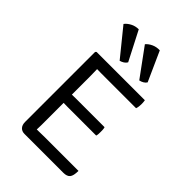

<svg xmlns="http://www.w3.org/2000/svg" viewBox="-227 -862 955 955"><g transform="rotate(45 250.0 -385.0)"><path d="M452.5 -60Q452.5 -25.5 441.8 -12.8Q431 0 406 0H132.5Q114 0 103.2 -11.8Q92.5 -23.5 92.5 -44.5V-537L97.5 -542H437.5Q439 -534.5 439.2 -527.5Q439.5 -520.5 439.5 -514.5Q439.5 -508.5 438.5 -499.8Q437.5 -491 434.5 -483H214Q203 -483 188.8 -483Q174.5 -483 160 -483.5Q160 -474 160.5 -461Q161 -448 161 -433V-305Q175.5 -305.5 189.5 -305.5Q203.5 -305.5 214 -305.5H390.5Q393 -298 393.2 -289.5Q393.5 -281 393.5 -276Q393.5 -270 393.2 -262Q393 -254 390.5 -246.5H214Q203.5 -246.5 189.5 -246.5Q175.5 -246.5 161 -247V-92.5Q161 -83.5 160.5 -73Q160 -62.5 160 -59Q181 -60 214.5 -60ZM314.5 -770 384.5 -614.5Q379 -605.5 369 -599.8Q359 -594 348 -592L240.5 -739Q251.5 -752.5 271.2 -761.8Q291 -771 314.5 -770ZM166.5 -770 245.5 -616.5Q240 -607 230.5 -601Q221 -595 210 -592L94 -735Q104 -749 123.5 -759.5Q143 -770 166.5 -770Z"/></g></svg>

Font: Signika Negative SC Light
Style: Regular
Weight: 300
Designer: Anna Giedryś
Foundry: Anna Giedryś
Version: Version 2.000; ttfautohint (v1.8.3) -l 8 -r 50 -G 200 -x 9 -